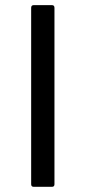

<svg xmlns="http://www.w3.org/2000/svg" viewBox="-20 -720 330 740"><path d="M100.1 -9.8C100.1 -3.3 103.4 0 109.9 0H180.2C186.7 0 189.9 -3.3 189.9 -9.8V-689.9C189.9 -696.8 186.7 -700.2 180.2 -700.2H109.9C103.4 -700.2 100.1 -696.8 100.1 -689.9Z"/></svg>

Font: Numans
Style: Regular
Weight: 400
Designer: Jovanny Lemonad
Foundry: Jovanny Lemonad
Version: Version 001.001